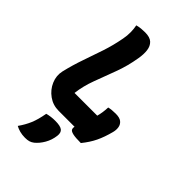

<svg xmlns="http://www.w3.org/2000/svg" viewBox="-283 -807 1165 1165"><g transform="rotate(45 300.0 -224.0)"><path d="M203 0Q154 0 115.5 -27.5Q77 -55 58.5 -98Q40 -141 50 -185Q67 -257 90 -322Q113 -387 134.5 -452Q156 -517 169 -587Q175 -618 174.5 -647Q174 -676 169 -700Q188 -705 204.5 -706.5Q221 -708 237 -708Q279 -708 298.5 -689.5Q318 -671 322 -639.5Q326 -608 319 -568Q306 -489 279 -417Q252 -345 227 -278Q202 -211 194 -145H389Q394 -163 397 -183Q400 -203 401 -227Q425 -233 460 -233Q494 -233 510 -220Q526 -207 529.5 -186.5Q533 -166 527 -143Q512 -85 491.5 -42.5Q471 0 436 43Q390 43 368 38Q346 33 341 23.5Q336 14 339 2V0ZM162 66Q194 57 231 57Q275 57 291.5 70Q308 83 304 113Q299 153 279.5 187Q260 221 234 242Q221 252 207.5 256Q194 260 173 260Q149 260 128.5 254.5Q108 249 92 240Q119 202 135.5 163Q152 124 162 66Z"/></g></svg>

Font: Recursive Mn Csl St XBd
Style: Italic
Weight: 800
Italic angle: -15°
Monospace: yes
Version: Version 1.079;hotconv 1.0.112;makeotfexe 2.5.65598; ttfautoh